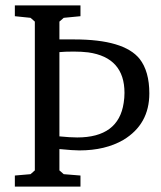

<svg xmlns="http://www.w3.org/2000/svg" viewBox="-20 -691 598 711"><path d="M35 0V-41L93 -46L109 -60V-611L93 -625L35 -631V-671H278V-631L216 -625L200 -611V-545H255Q439 -545 497 -473Q533 -427 533 -345Q533 -231 437 -173Q370 -134 274 -134Q251 -134 200 -139V-60L216 -46L278 -41V0ZM200 -186Q240 -182 266 -182Q419 -182 438 -310Q441 -328 441 -347Q441 -478 307 -497Q282 -500 253 -500Q219 -500 200 -498Z"/></svg>

Font: Khartiya
Style: Regular
Weight: 500
Version: Version 1.0.1